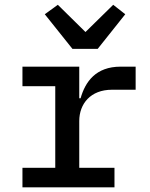

<svg xmlns="http://www.w3.org/2000/svg" viewBox="-20 -801 640 821"><path d="M76 0H469.5V-83.5H318.9V-283.4C318.9 -357.2 367.2 -417.3 458.8 -417.3H560V-516H495.7C389.6 -516 344.5 -451.3 324.6 -380.7H318.9V-516H76V-432.5H216.3V-83.5H76ZM171.5 -740.1 289.8 -592H397.7L515.6 -740.1L464.1 -780.5L345.5 -664.1L227.3 -780.5Z"/></svg>

Font: Margiela Mono Medium
Style: Regular
Weight: 500
Designer: Mike Abbink, Paul van der Laan, Pieter van Rosmalen
Foundry: Bold Monday
Version: Version 2.003 2021